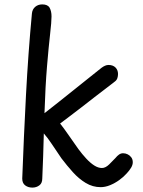

<svg xmlns="http://www.w3.org/2000/svg" viewBox="-20 -842 649 872"><path d="M125 -781Q127 -800 140 -811Q153 -822 172 -822Q197 -822 205.5 -806.5Q214 -791 214 -767Q214 -743 207.5 -686.5Q201 -630 193.5 -540.5Q186 -451 182 -328Q183 -329 202.5 -344Q222 -359 252 -383Q282 -407 316.5 -434.5Q351 -462 384 -488.5Q417 -515 441 -534Q449 -540 457 -543.5Q465 -547 473 -547Q483 -547 491 -544Q499 -541 504.5 -535.5Q510 -530 513 -522.5Q516 -515 516 -506Q516 -496 513 -487Q510 -478 502 -472Q487 -460 462.5 -441.5Q438 -423 409 -400.5Q380 -378 350.5 -355Q321 -332 295.5 -313Q270 -294 253 -281Q269 -261 291.5 -228.5Q314 -196 336 -165Q353 -142 371.5 -122Q390 -102 408 -90.5Q426 -79 443 -79Q459 -79 475.5 -95Q492 -111 504 -124Q512 -134 520.5 -140Q529 -146 539 -146Q550 -146 560 -141Q570 -136 576.5 -127Q583 -118 583 -105Q583 -93 575.5 -80.5Q568 -68 556 -55Q542 -39 522 -24.5Q502 -10 480 -1Q458 8 437 8Q401 8 369.5 -11Q338 -30 311 -60Q284 -90 259 -123Q235 -158 215.5 -187.5Q196 -217 179 -236Q178 -183 176 -132.5Q174 -82 172 -31Q172 -10 158.5 0Q145 10 127 10Q108 10 94.5 0Q81 -10 81 -31Q88 -220 98 -410Q108 -600 125 -781Z"/></svg>

Font: Playpen Sans Arabic
Style: Regular
Weight: 400
Designer: Azza Alameddine, Laura Meseguer, Veronika Burian, José Scaglione
Foundry: TypeTogether
Version: Version 2.000